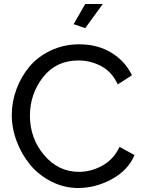

<svg xmlns="http://www.w3.org/2000/svg" viewBox="-20 -936 722 962"><path d="M407 -795 349 -815 407 -916H495ZM377 -714Q469 -714 538 -672Q607 -630 641 -559L570 -513Q541 -576 487.5 -604.5Q434 -633 373 -633Q261 -633 195.5 -549Q130 -465 130 -356Q130 -243 201 -159Q272 -75 376 -75Q437 -75 493.5 -106.5Q550 -138 579 -200L654 -159Q622 -83 540.5 -38.5Q459 6 372 6Q301 6 238 -26Q175 -58 132 -109.5Q89 -161 64 -227Q39 -293 39 -360Q39 -425 62 -488Q85 -551 127 -601.5Q169 -652 234.5 -683Q300 -714 377 -714Z"/></svg>

Font: Raleway-v4020 Medium
Style: Regular
Weight: 500
Designer: Matt McInerney, Pablo Impallari, Rodrigo Fuenzalida
Foundry: Matt McInerney, Pablo Impallari, Rodrigo Fuenzalida
Version: Version 4.020;PS 004.020;hotconv 1.0.88;makeotf.lib2.5.64775